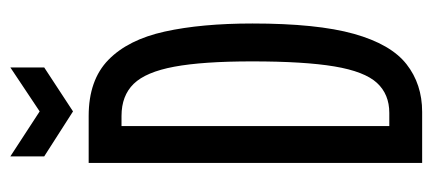

<svg xmlns="http://www.w3.org/2000/svg" viewBox="-258 -598 855 380"><g transform="rotate(-90 170.0 -407.5)"><path d="M38 0V-660H131Q202 -660 242 -621Q282 -582 298 -509.5Q314 -437 314 -336Q314 -208 293.5 -135Q273 -62 233.5 -31Q194 0 139 0ZM131 -595H111V-65H137Q174 -65 196.5 -89.5Q219 -114 229 -173.5Q239 -233 239 -337Q239 -434 228.5 -490.5Q218 -547 194.5 -571Q171 -595 131 -595ZM51 -815 140 -757 227 -815V-748L140 -691L51 -748Z"/></g></svg>

Font: Bricolage Grotesque 96pt Condensed Light
Style: Regular
Weight: 300
Width: 3
Designer: Mathieu Triay
Foundry: Atelier Triay
Version: Version 1.001; ttfautohint (v1.8.4.7-5d5b);gftools[0.9.33.de